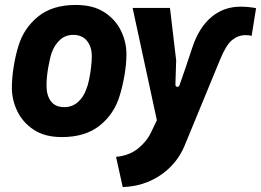

<svg xmlns="http://www.w3.org/2000/svg" viewBox="-20 -542 1055 776"><path d="M230 12Q161 12 116.5 -17.5Q72 -47 50 -92.5Q28 -138 28 -187Q28 -227 35.5 -273.5Q43 -320 55 -358Q77 -429 134.5 -475.5Q192 -522 286 -522Q356 -522 401 -493Q446 -464 468.5 -418.5Q491 -373 491 -323Q491 -283 483 -237Q475 -191 463 -153Q441 -81 383 -34.5Q325 12 230 12ZM476 214 449 92Q502 87 537.5 58.5Q573 30 590 -6L614 -56L516 -510H667L692 -298L689 -201Q689 -192 696 -191Q703 -190 706 -199L731 -271L758 -352Q785 -432 835 -473.5Q885 -515 952 -515Q985 -515 1015 -509L997 -397Q987 -400 973 -400Q943 -400 918.5 -380.5Q894 -361 869 -300L726 47Q695 121 628.5 166Q562 211 476 214ZM240 -109Q272 -109 295 -129.5Q318 -150 329 -182Q335 -196 340 -220Q345 -244 348 -269.5Q351 -295 351 -315Q351 -353 331.5 -377Q312 -401 276 -401Q244 -401 222 -380.5Q200 -360 189 -329Q182 -309 175 -269.5Q168 -230 168 -196Q168 -156 186 -132.5Q204 -109 240 -109Z"/></svg>

Font: Finlandica
Style: Bold Italic
Weight: 700
Italic angle: -8°
Designer: Niklas Ekholm, Juho Hiilivirta, Jaakko Suomalainen
Foundry: Helsinki Type Studio
Version: Version 1.064; ttfautohint (v1.8.4.7-5d5b)